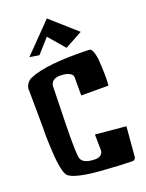

<svg xmlns="http://www.w3.org/2000/svg" viewBox="-174 -1033 853 1122"><g transform="rotate(-20 253.0 -472.5)"><path d="M90.3 -772.5 263.7 -950.2 422.9 -809.1 313.5 -749.5 227.1 -850.1 149.9 -763.2ZM298.8 -458.5V-574.2Q297.9 -587.9 278.8 -598.9Q259.8 -609.9 219.2 -609.9Q202.1 -609.9 190.2 -604.7Q178.2 -599.6 172.9 -592.5Q167.5 -585.4 164.8 -578.4Q162.1 -571.3 162.1 -566.4V-561L156.7 -333.5Q152.8 -147 162.1 -118.7Q174.8 -80.1 250.5 -80.1Q270.5 -80.1 282.2 -89.4Q293.9 -98.6 295.9 -107.9L297.4 -117.2L295.9 -216.8L485.4 -199.2L469.7 -13.7Q469.2 -5.9 463.1 -0.5Q457 4.9 449.2 4.9Q403.8 3.9 358.9 1.7Q314 -0.5 243.2 -6.1Q172.4 -11.7 122.1 -24.4Q71.8 -37.1 58.1 -54.7Q46.9 -68.8 39.3 -105.7Q31.7 -142.6 29.1 -184.8Q26.4 -227.1 24.9 -267.1Q23.4 -307.1 23.9 -334L24.4 -360.4L22.5 -589.8Q22.5 -590.8 22.2 -593Q22 -595.2 22 -596.2Q22 -614.3 33.9 -631.6Q45.9 -648.9 62.5 -655.3Q167.5 -701.7 434.1 -693.4Q447.3 -692.9 455.8 -668.5Q464.4 -644 466.8 -609.6Q469.2 -575.2 470 -541Q470.7 -506.8 469.7 -482.4L468.3 -458.5Z"/></g></svg>

Font: Some Time Later
Style: Regular
Weight: 400
Version: Version 003.300